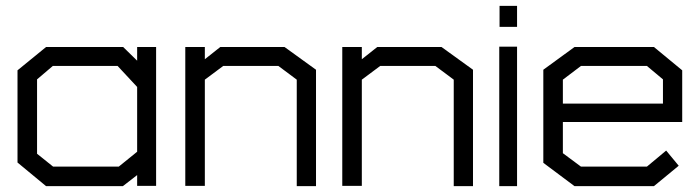

<svg xmlns="http://www.w3.org/2000/svg" viewBox="-20 -638 2398 658"><path d="M450 -1V-38L401 0H138L40 -81V-397L138 -477H402L450 -430V-477H515V-1ZM450 -340 383 -412H161L107 -366V-111L162 -67H387L450 -118Z M997 0V-365L934 -412H745L682 -365V-1H615V-477H682V-435L735 -477H955L1063 -399V0Z M1535 0V-365L1472 -412H1283L1220 -365V-1H1153V-477H1220V-435L1273 -477H1493L1601 -399V0Z M1692 -546V-618H1752V-546ZM1691 0V-478H1752V0Z M1909 -220V-113L1971 -67H2197L2263 -122L2306 -70L2221 0H1949L1842 -80V-399L1949 -477H2221L2318 -397V-220ZM2252 -366 2197 -412H1971L1909 -365V-283H2252Z"/></svg>

Font: Turret Road Medium
Style: Regular
Weight: 500
Designer: Noponies
Foundry: Noponies
Version: Version 1.001; ttfautohint (v1.8)